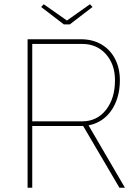

<svg xmlns="http://www.w3.org/2000/svg" viewBox="-20 -885 649 905"><path d="M110 -700H361Q416 -700 457.5 -676Q499 -652 522 -608Q545 -564 545 -507Q545 -444 522 -394.5Q499 -345 457.5 -318Q416 -291 361 -291H132V0H110ZM368 -298 391 -305 569 0H543ZM522 -507Q522 -582 479 -630Q436 -678 367 -678H132V-313H367Q437 -313 479.5 -367Q522 -421 522 -507ZM174 -852 186 -865 303 -783H288L404 -865L416 -852L309 -770H281Z"/></svg>

Font: Easer Grotesk Variable
Style: Regular
Weight: 400
Designer: Boardeaser, Bonnie Shaver-Troup, Thomas Jockin
Foundry: Lexend
Version: Version 1.001;Glyphs 3.1.2 (3151)